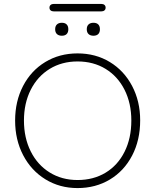

<svg xmlns="http://www.w3.org/2000/svg" viewBox="-20 -950 791 978"><path d="M57 -336Q57 -434 97.5 -512Q138 -590 210.5 -634Q283 -678 375 -678Q467 -678 539.5 -634Q612 -590 653 -512Q694 -434 694 -337Q694 -236 653 -157.5Q612 -79 539.5 -35.5Q467 8 375 8Q284 8 211.5 -36.5Q139 -81 98 -159.5Q57 -238 57 -336ZM649 -336Q649 -424 614.5 -492.5Q580 -561 518 -599Q456 -637 375 -637Q295 -637 233 -599Q171 -561 136.5 -492.5Q102 -424 102 -336Q102 -248 136.5 -179Q171 -110 233 -71.5Q295 -33 375 -33Q456 -33 518 -70.5Q580 -108 614.5 -177Q649 -246 649 -336ZM232 -911Q232 -920 238 -925Q244 -930 254 -930H496Q506 -930 512 -925Q518 -920 518 -911Q518 -902 512 -897Q506 -892 496 -892H254Q244 -892 238 -897Q232 -902 232 -911ZM261 -801Q261 -817 270 -825.5Q279 -834 295 -834Q311 -834 319.5 -825.5Q328 -817 328 -801Q328 -785 319.5 -776.5Q311 -768 295 -768Q279 -768 270 -776.5Q261 -785 261 -801ZM422 -801Q422 -817 431 -825.5Q440 -834 456 -834Q472 -834 480.5 -825.5Q489 -817 489 -801Q489 -785 480.5 -776.5Q472 -768 456 -768Q440 -768 431 -776.5Q422 -785 422 -801Z"/></svg>

Font: SN Pro Thin
Style: Regular
Weight: 200
Designer: Tobias Whetton
Foundry: Supernotes
Version: Version 1.003;Glyphs 3.3 (3324)